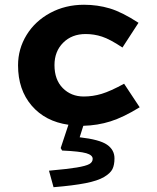

<svg xmlns="http://www.w3.org/2000/svg" viewBox="-20 -510 654 800"><path d="M336.9 -368.2Q279.3 -368.2 243.2 -332Q207 -295.9 207 -238.8Q207 -177.7 241.7 -142.8Q276.4 -107.9 329.1 -107.9Q366.7 -107.9 403.3 -118.9Q439.9 -129.9 497.1 -161.1L562 -63Q494.6 -21.5 440.7 -4.4Q386.7 12.7 327.1 14.2L312 62Q394.5 71.3 425.8 92.8Q457 114.3 457 149.9Q457 177.2 448.5 194.6Q439.9 211.9 413.6 227.5Q387.2 243.2 336.4 253.2Q285.6 263.2 203.1 270L184.1 201.2Q260.7 194.3 299.3 188Q337.9 181.6 352.1 173.6Q366.2 165.5 366.2 151.9Q366.2 136.2 339.4 128.4Q312.5 120.6 238.8 117.2L232.9 106.9L265.1 9.8Q168.5 -3.9 111.8 -70.1Q55.2 -136.2 55.2 -237.8Q55.2 -306.2 90.6 -364Q126 -421.9 189.2 -456.1Q252.4 -490.2 330.1 -490.2Q386.2 -490.2 437.5 -474.9Q488.8 -459.5 557.1 -415L490.2 -312Q438 -346.7 405 -357.4Q372.1 -368.2 336.9 -368.2Z"/></svg>

Font: IntelOne Mono Bold
Style: Regular
Weight: 700
Designer: Fred Shallcrass
Foundry: Frere-Jones Type LLC
Version: Version 1.200;hotconv 1.1.0;makeotfexe 2.6.0;FJTRelease1.2